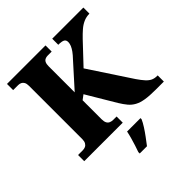

<svg xmlns="http://www.w3.org/2000/svg" viewBox="-248 -874 1255 1255"><g transform="rotate(-45 380.0 -246.5)"><path d="M24 0V-57H67Q81 -57 92 -62Q103 -67 110 -79Q117 -91 117 -112V-603Q117 -624 110.5 -635.5Q104 -647 93.5 -652Q83 -657 70 -657H24V-714H380V-657H342Q330 -657 319.5 -652Q309 -647 303.5 -635Q298 -623 298 -601V-362L441 -521Q463 -544 475.5 -561.5Q488 -579 494.5 -594.5Q501 -610 501 -625Q501 -643 488 -650.5Q475 -658 442 -658V-714H730V-658Q701 -658 676 -647Q651 -636 628.5 -616.5Q606 -597 582 -572L450 -432L641 -142Q663 -110 680 -91.5Q697 -73 714.5 -65Q732 -57 755 -57H760V0H683Q627 0 590.5 -6Q554 -12 529 -25.5Q504 -39 486 -60.5Q468 -82 449 -113L330 -313L298 -289V-113Q298 -92 304.5 -79.5Q311 -67 323 -62Q335 -57 348 -57H380V0ZM316 208Q323 189 331.5 162.5Q340 136 347.5 109Q355 82 359 61H483V71Q474 92 457 118.5Q440 145 420 172Q400 199 383 221H316Z"/></g></svg>

Font: Noto Serif Kannada ExtraBold
Style: Regular
Weight: 800
Version: Version 2.003